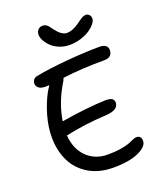

<svg xmlns="http://www.w3.org/2000/svg" viewBox="-170 -1063 966 1162"><g transform="rotate(-20 313.0 -482.0)"><path d="M362.8 -793Q327.6 -793 296.6 -805.7Q265.6 -818.4 246.3 -837.4Q227.1 -856.4 216.1 -877Q205.1 -897.5 205.1 -915Q205.1 -934.1 216.3 -946.5Q227.5 -959 247.1 -959Q252.4 -959 257.1 -958Q261.7 -957 266.4 -954.1Q271 -951.2 273.9 -949.2Q276.9 -947.3 281.2 -941.9Q285.6 -936.5 287.4 -934.3Q289.1 -932.1 294.2 -925Q299.3 -918 300.8 -916Q313 -900.9 321.3 -892.1Q329.6 -883.3 343.5 -875.2Q357.4 -867.2 371.1 -867.2Q408.7 -867.2 454.1 -899.9Q456.1 -901.4 464.1 -907.2Q472.2 -913.1 474.9 -915Q477.5 -917 484.1 -921.1Q490.7 -925.3 494.4 -926.8Q498 -928.2 503.4 -929.7Q508.8 -931.2 513.2 -931.2Q528.3 -931.2 536.6 -921.1Q544.9 -911.1 544.9 -897Q544.9 -882.3 530.5 -864.3Q516.1 -846.2 492.4 -830.3Q468.8 -814.5 434.1 -803.7Q399.4 -793 362.8 -793ZM164.1 -285.2 158.2 -284.2Q164.1 -196.8 217 -143.8Q270 -90.8 353 -90.8Q400.4 -90.8 437.7 -97.2Q475.1 -103.5 492.7 -110.8Q510.3 -118.2 525.1 -124.5Q540 -130.9 547.9 -130.9Q580.1 -130.9 580.1 -96.2Q580.1 -60.5 521 -32.7Q461.9 -4.9 356 -4.9Q265.6 -4.9 199.7 -44.4Q133.8 -84 100.8 -151.1Q67.9 -218.3 67.9 -305.2Q67.9 -371.1 88.1 -441.9Q108.4 -512.7 140.1 -571.8Q150.4 -589.8 162.1 -606.9Q153.3 -606 137.2 -606Q109.4 -606 94.7 -617.2Q80.1 -628.4 80.1 -647Q80.1 -659.2 87.6 -669.9Q95.2 -680.7 111.8 -684.1Q202.1 -701.2 320.3 -711.2Q438.5 -721.2 525.9 -721.2Q552.7 -721.2 565.9 -710.7Q579.1 -700.2 579.1 -682.1Q579.1 -660.6 566.4 -647.7Q553.7 -634.8 527.8 -634.8Q381.8 -634.8 257.8 -619.1Q256.8 -614.3 251 -602.1Q181.6 -491.2 163.1 -373Q165 -373.5 168.5 -374Q171.9 -374.5 173.8 -375Q237.3 -386.2 316.2 -394.8Q395 -403.3 450.2 -404.8Q479.5 -404.8 491.7 -396.2Q503.9 -387.7 503.9 -371.1Q503.9 -324.2 425.8 -318.8Q279.8 -311 164.1 -285.2Z"/></g></svg>

Font: Shantell Sans Bouncy
Style: Regular
Weight: 400
Designer: Stephen Nixon, Anya Danilova, Shantell Martin
Foundry: Arrow Type
Version: Version 1.006;[9816181b4]